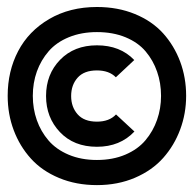

<svg xmlns="http://www.w3.org/2000/svg" viewBox="-20 -577 565 560"><path d="M522.9 -297.4Q522.9 -246.1 505.6 -199.5Q488.3 -152.8 456.1 -116.5Q423.8 -80.1 373.8 -58.6Q323.7 -37.1 262.7 -37.1Q202.1 -37.1 152.3 -57.9Q102.5 -78.6 70.1 -114.5Q37.6 -150.4 20 -197.3Q2.4 -244.1 2.4 -297.4Q2.4 -369.6 33 -428Q63.5 -486.3 123.5 -521.5Q183.6 -556.6 262.7 -556.6Q323.7 -556.6 373.5 -536.1Q423.3 -515.6 455.6 -480Q487.8 -444.3 505.4 -397.5Q522.9 -350.6 522.9 -297.4ZM262.7 -483.4Q217.3 -483.4 180.9 -468.5Q144.5 -453.6 122.1 -427.7Q99.6 -401.9 87.6 -368.7Q75.7 -335.4 75.7 -297.4Q75.7 -259.8 87.4 -226.6Q99.1 -193.4 121.6 -167.2Q144 -141.1 180.4 -125.7Q216.8 -110.4 262.7 -110.4Q309.1 -110.4 345.7 -126Q382.3 -141.6 404.5 -168.2Q426.8 -194.8 438.2 -227.8Q449.7 -260.7 449.7 -297.4Q449.7 -335 438.2 -367.9Q426.8 -400.9 404.8 -427Q382.8 -453.1 346.2 -468.3Q309.6 -483.4 262.7 -483.4ZM114.3 -296.9Q114.3 -360.4 155.3 -402.6Q196.3 -444.8 262.7 -444.8Q330.6 -444.8 371.6 -401.9L317.9 -351.6Q298.3 -371.6 262.7 -371.6Q225.1 -371.6 206.3 -350.3Q187.5 -329.1 187.5 -296.9Q187.5 -265.1 206.3 -243.7Q225.1 -222.2 262.7 -222.2Q298.8 -222.2 318.4 -243.2L372.1 -193.4Q330.1 -148.9 262.7 -148.9Q195.3 -148.9 154.8 -191.7Q114.3 -234.4 114.3 -296.9Z"/></svg>

Font: Anka/Coder Condensed
Style: Bold
Weight: 700
Width: 4
Monospace: yes
Version: Version 001.100